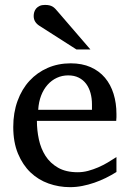

<svg xmlns="http://www.w3.org/2000/svg" viewBox="-20 -753 530 785"><path d="M456.1 -49.8Q435.1 -36.6 412.4 -25.4Q389.6 -14.2 365.5 -5.9Q341.3 2.4 316.4 7.3Q291.5 12.2 266.1 12.2Q220.7 12.2 178.7 -2.7Q136.7 -17.6 104.7 -48.1Q72.8 -78.6 53.5 -125Q34.2 -171.4 34.2 -233.9Q34.2 -292.5 51.8 -340.6Q69.3 -388.7 100.6 -422.6Q131.8 -456.5 174.8 -475.3Q217.8 -494.1 269 -494.1Q315.4 -494.1 350.6 -478.5Q385.7 -462.9 409.2 -435.1Q432.6 -407.2 444.3 -369.4Q456.1 -331.5 456.1 -287.1V-273.4Q456.1 -265.6 455.1 -258.8H130.9Q130.9 -220.7 138.9 -183.1Q147 -145.5 166 -115.7Q185.1 -85.9 217.3 -67.4Q249.5 -48.8 297.9 -48.8Q319.3 -48.8 340.3 -54.4Q361.3 -60.1 381.6 -68.8Q401.9 -77.6 420.4 -88.6Q439 -99.6 456.1 -110.8ZM356 -326.2Q356 -351.1 350.1 -372.6Q344.2 -394 332.3 -410.2Q320.3 -426.3 302 -435.5Q283.7 -444.8 258.8 -444.8Q233.9 -444.8 212.4 -434.8Q190.9 -424.8 174.6 -406.5Q158.2 -388.2 148.2 -362.3Q138.2 -336.4 136.2 -304.2H356ZM292.5 -550.8 140.6 -647.9Q129.9 -654.8 123.8 -664.6Q117.7 -674.3 117.7 -688Q117.7 -695.8 120.1 -703.9Q122.6 -711.9 127.9 -718.3Q133.3 -724.6 142.1 -728.8Q150.9 -732.9 163.6 -732.9Q174.3 -732.9 181.6 -731.2Q189 -729.5 194.8 -726.1Q200.7 -722.7 205.6 -717.5Q210.4 -712.4 215.8 -706.1L349.6 -550.8Z"/></svg>

Font: Charis SIL Cyr
Style: Regular
Weight: 400
Foundry: SIL International
Version: Version 5.000